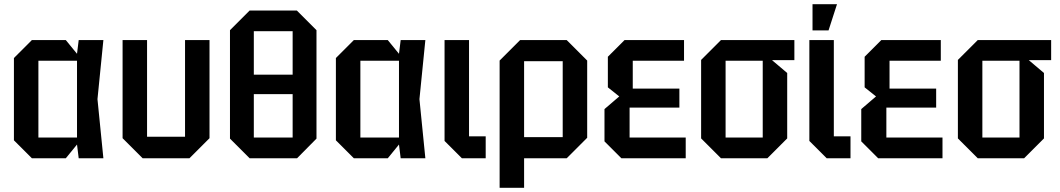

<svg xmlns="http://www.w3.org/2000/svg" viewBox="-20 -750 5022 910"><path d="M131 0 46 -85V-475L131 -560H292L345 -495L353 -560H470L442 -280L470 0H353L345 -65L292 0ZM162 -98H345V-462H162Z M973 -560V-95L878 0H656L561 -95V-560H677V-102H857V-560Z M1070 -93V-607L1163 -700H1387L1480 -607V-93L1388 0H1163ZM1183 -602V-396H1367V-602ZM1183 -98H1367V-304H1183Z M1657 0 1572 -85V-475L1657 -560H1818L1871 -495L1879 -560H1996L1968 -280L1996 0H1879L1871 -65L1818 0ZM1688 -98H1871V-462H1688Z M2087 -560H2203V-104H2282V0H2169L2087 -82Z M2348 140V-463L2445 -560H2666L2763 -463V-97L2666 0H2464V140ZM2647 -460H2464V-100H2647Z M2925 0 2845 -80V-233L2915 -293L2861 -336V-481L2940 -560H3222V-462H2979V-330H3200V-240H2964V-98H3230V0Z M3303 -94V-466L3397 -560H3745V-465H3639L3711 -404V-94L3617 0H3397ZM3419 -98H3595V-462H3419Z M3816 -560H3932V-104H4011V0H3898L3816 -82ZM3831 -606V-730H3947L3907 -606Z M4142 0 4062 -80V-233L4132 -293L4078 -336V-481L4157 -560H4439V-462H4196V-330H4417V-240H4181V-98H4447V0Z M4520 -94V-466L4614 -560H4962V-465H4856L4928 -404V-94L4834 0H4614ZM4636 -98H4812V-462H4636Z"/></svg>

Font: Tektur SemiCondensed Medium
Style: Regular
Weight: 500
Width: 4
Designer: Adam Jagosz
Foundry: Adam Jagosz
Version: Version 1.005;gftools[0.9.30]